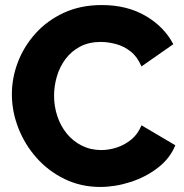

<svg xmlns="http://www.w3.org/2000/svg" viewBox="-20 -734 728 760"><path d="M27 -361Q27 -426 51 -488.5Q75 -551 121 -602Q167 -653 233 -683.5Q299 -714 383 -714Q483 -714 556.5 -671Q630 -628 666 -559L540 -471Q524 -509 497.5 -530Q471 -551 439.5 -559.5Q408 -568 379 -568Q332 -568 297 -549.5Q262 -531 239 -500Q216 -469 205 -431Q194 -393 194 -355Q194 -313 207 -274Q220 -235 244.5 -205Q269 -175 304 -157.5Q339 -140 381 -140Q411 -140 442 -150Q473 -160 499.5 -181.5Q526 -203 540 -238L674 -159Q653 -107 605 -70Q557 -33 496.5 -13.5Q436 6 377 6Q300 6 235.5 -25.5Q171 -57 124.5 -109.5Q78 -162 52.5 -227.5Q27 -293 27 -361Z"/></svg>

Font: Raleway Thin ExtraBold
Style: Regular
Weight: 800
Version: Version 4.026